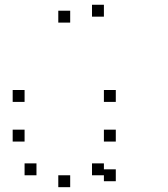

<svg xmlns="http://www.w3.org/2000/svg" viewBox="-20 -820 707 807"><path d="M466.7 -108.3V-58.3H416.7V-108.3ZM466.7 -275V-225H416.7V-275ZM416.7 -133.3V-83.3H366.7V-133.3ZM275 -83.3V-33.3H225V-83.3ZM133.3 -133.3V-83.3H83.3V-133.3ZM466.7 -275V-225H416.7V-275ZM83.3 -275V-225H33.3V-275ZM466.7 -441.7V-391.7H416.7V-441.7ZM83.3 -441.7V-391.7H33.3V-441.7ZM416.7 -800V-750H366.7V-800ZM275 -775V-725H225V-775Z"/></svg>

Font: 0xA000-Boxes
Style: Boxes
Weight: 400
Version: Version 0.1